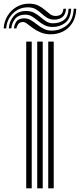

<svg xmlns="http://www.w3.org/2000/svg" viewBox="-103 -1027 436 1047"><path d="M160 0V-800H190V0ZM40 0V-800H70V0ZM100 0V-800H130V0ZM-83 -872.2Q-80.5 -910.8 -61.6 -941.2Q-42.8 -971.8 -12.2 -989.4Q18.2 -1007 55 -1007Q85 -1007 105.4 -996.9Q125.8 -986.8 141 -973.5Q156.2 -960.2 169.9 -950.1Q183.5 -940 200 -940Q216.2 -940 228 -947.2Q239.8 -954.5 243 -979.2H257Q254.2 -946 236.4 -933Q218.5 -920 193.8 -920Q170.2 -920 153.9 -930.1Q137.5 -940.2 123.1 -953.5Q108.8 -966.8 91.8 -976.9Q74.8 -987 49.5 -987Q0.5 -987 -32.8 -953.6Q-66 -920.2 -69 -872.2ZM-55 -872.2Q-52.5 -910.8 -28.6 -938.9Q-4.8 -967 38.8 -967Q65.2 -967 84 -956.9Q102.8 -946.8 118.1 -933.5Q133.5 -920.2 149.4 -910.1Q165.2 -900 186 -900Q221.5 -900 245.2 -917.6Q269 -935.2 271 -979.2H285Q282.5 -925.8 253.1 -902.9Q223.8 -880 183.5 -880Q158 -880 139.1 -890.1Q120.2 -900.2 104.2 -913.5Q88.2 -926.8 72 -936.9Q55.8 -947 35.5 -947Q-2.2 -947 -20.6 -924.1Q-39 -901.2 -41 -872.2ZM-27 -872.2Q-25.8 -891.5 -13.8 -909.2Q-1.8 -927 29.5 -927Q48.8 -927 65.5 -916.9Q82.2 -906.8 99 -893.5Q115.8 -880.2 135 -870.1Q154.2 -860 178.8 -860Q223.8 -860 259.9 -888Q296 -916 299 -979.2H313Q310.8 -930.8 290.2 -899.9Q269.8 -869 239 -854.5Q208.2 -840 175 -840Q143.2 -840 119 -850.1Q94.8 -860.2 76.8 -873.5Q58.8 -886.8 45.6 -896.9Q32.5 -907 23 -907Q4 -907 -4.2 -894.4Q-12.5 -881.8 -13 -872.2Z"/></svg>

Font: Big Shoulders Inline Display Black
Style: Regular
Weight: 900
Designer: Patric King
Foundry: XO Type Co
Version: Version 1.000